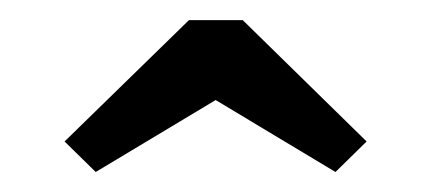

<svg xmlns="http://www.w3.org/2000/svg" viewBox="-20 -639 427 190"><path d="M74.7 -468.8 43.9 -499 167 -619.1H220.2L342.8 -499L312 -468.8L193.4 -540Z"/></svg>

Font: Vesper Libre
Style: Regular
Weight: 400
Designer: Robert Keller & Kimya Gandhi
Foundry: Mota Italic
Version: Version 1.058